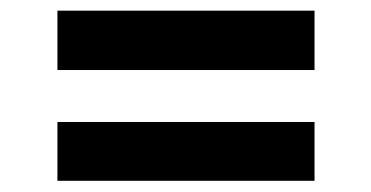

<svg xmlns="http://www.w3.org/2000/svg" viewBox="-20 -518 679 351"><path d="M85 -390V-498.5H555V-390ZM85 -187.5V-295H555V-187.5Z"/></svg>

Font: Overpass SemiBold
Style: Regular
Weight: 600
Designer: Delve Withrington, Dave Bailey, Thomas Jockin
Foundry: Delve Fonts LLC
Version: Version 4.000